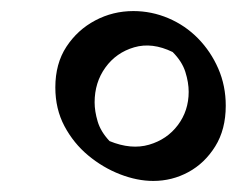

<svg xmlns="http://www.w3.org/2000/svg" viewBox="-20 -495 428 347"><path d="M257 -168Q228 -168 197 -180Q166 -192 139.5 -214Q113 -236 96.5 -267Q80 -298 80 -337Q80 -380 100 -410.5Q120 -441 152 -458Q184 -475 221 -475Q254 -475 284.5 -462Q315 -449 338 -425.5Q361 -402 374.5 -371Q388 -340 388 -304Q388 -261 369 -230.5Q350 -200 320.5 -184Q291 -168 257 -168ZM178 -240Q217 -224 249.5 -233.5Q282 -243 301.5 -269Q321 -295 321 -329Q321 -346 315 -365Q309 -384 292 -401Q255 -419 222.5 -409.5Q190 -400 170.5 -373Q151 -346 151 -310Q151 -294 156.5 -275.5Q162 -257 178 -240Z"/></svg>

Font: Eczar
Style: Regular
Weight: 400
Designer: Vaibhav Singh
Foundry: Rosetta Type Foundry
Version: Version 2.000